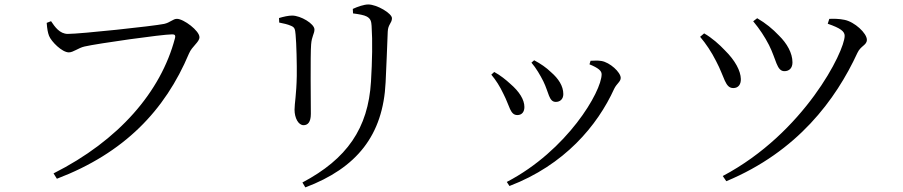

<svg xmlns="http://www.w3.org/2000/svg" viewBox="-20 -766 3960 842"><path d="M214.8 -5.6 229.5 17.9C525.1 -94.8 703.7 -281.6 808.8 -531.3C822.7 -564.1 854.7 -581.1 854.7 -603C854.7 -631.1 785.5 -683.4 755.8 -683.4C738.6 -683.4 725.8 -666.7 699.7 -661.2C652.2 -651.4 333.8 -617.3 277.4 -617.3C241.7 -617.3 220.3 -648.6 203.9 -673.1L184.8 -665.7C186.9 -638.1 189.7 -622.9 195.1 -608.7C205.1 -583.6 252 -536.3 281.9 -536.3C301.4 -536.3 323.1 -555.7 350.4 -562C407.4 -575.2 691 -615.3 734.6 -615.3C745.1 -615.3 751.3 -612.9 747.1 -597.6C685.4 -363.5 501.3 -150 214.8 -5.6Z M1306.2 34.3 1319.1 55.8C1544.7 -29.3 1660.1 -173.2 1671.1 -405.2C1674.3 -466.8 1678 -567.7 1680.4 -627.1C1681.6 -659.4 1698.9 -664.5 1698.9 -686.2C1698.9 -707 1633.4 -746.4 1594.9 -746.4C1576.8 -746.4 1548.5 -736.9 1527.2 -726.9L1528.2 -707.2C1554 -703.9 1576.8 -699.9 1588.2 -693.6C1606.4 -684 1608.4 -670.3 1609.6 -652.7C1614.2 -584.4 1612.3 -498.6 1606.9 -407.9C1594.6 -202.9 1501.1 -68.9 1306.2 34.3ZM1311.2 -217C1328.7 -217 1343.2 -228.9 1343.2 -266.8C1343.2 -307.8 1340.6 -527.9 1344.4 -571.1C1347.2 -607.8 1359 -617.7 1359 -636.6C1359 -662 1298.4 -697.7 1261.4 -697.7C1245.4 -697.7 1223.5 -693 1203.6 -686.9L1204.4 -667.1C1225 -662.9 1240.9 -659.6 1256.5 -652.7C1272.9 -645.9 1274.1 -637.7 1276.3 -614.1C1280 -577.5 1282.3 -479.3 1281.5 -433.1C1280 -351.3 1271.7 -311.7 1271.7 -285.1C1271.7 -248.3 1288.7 -217 1311.2 -217Z M2202.5 31.9 2214.2 49.7C2455.1 -42.2 2600.1 -215 2673.5 -376.8C2684.7 -399.8 2702.1 -407.8 2702.1 -424.3C2702.1 -449.2 2654.3 -492.7 2617.4 -498.6C2601 -501.6 2583.5 -499.7 2569.9 -499.5L2565.1 -483.9C2603.5 -468.1 2618.4 -455.7 2618.4 -440.4C2618.4 -364.3 2467.1 -105.9 2202.5 31.9ZM2248.8 -261.4C2269.5 -261.4 2279.7 -276.3 2279.7 -296.7C2279.7 -328.6 2257.8 -364.4 2217.3 -398.9C2200.1 -414.8 2173.9 -436.3 2147.4 -450.4L2134.6 -438.6C2154.2 -415.4 2172.2 -387.4 2187.9 -354C2215.6 -300.4 2217 -261.4 2248.8 -261.4ZM2417.4 -319.1C2435.6 -319.1 2450.4 -330.8 2450.4 -353.4C2450.4 -389.1 2428.6 -421.6 2397.1 -448.9C2375 -470.2 2352.2 -485.8 2322.5 -501.7L2310.6 -491.3C2331.1 -467.6 2349.4 -435.9 2362.8 -409.3C2387 -360.3 2386.9 -319.1 2417.4 -319.1Z M3149.6 5.9 3165.2 28.7C3477.5 -101.5 3645.2 -328.7 3740 -533.9C3754.5 -565.6 3781.6 -567.6 3781.6 -591.5C3781.6 -620.5 3727.5 -670.3 3683.4 -679C3660.7 -683.8 3634.6 -684.3 3616.8 -683.2L3610 -661.9C3666 -642.5 3684.2 -628.4 3684.2 -608.9C3684.2 -541.2 3506.9 -183.1 3149.6 5.9ZM3195.8 -379.8C3218.9 -379.8 3229.7 -397.2 3228.9 -419.8C3228.1 -454.8 3204.8 -500.2 3158.4 -545.8C3136 -569.8 3101.5 -600.7 3067.9 -619.6L3050.3 -604.6C3075.9 -574.4 3099.9 -538.7 3120.5 -497.7C3158.1 -427.1 3159.5 -379.8 3195.8 -379.8ZM3420 -453.9C3440.2 -453.9 3455.3 -466.5 3455.3 -492.4C3455.3 -533 3431.4 -575.5 3396 -610.1C3368.1 -639.6 3338.4 -663.8 3300.6 -686.1L3283.1 -672.7C3311.4 -638.8 3334.1 -604 3352.3 -568.6C3384.5 -505.2 3385.8 -453.9 3420 -453.9Z"/></svg>

Font: Source Han Serif CN VF
Style: Regular
Weight: 250
Designer: Ryoko NISHIZUKA 西塚涼子 (kana & ideographs); Frank Grießhammer (Latin, Greek & Cyrillic); Wenlong ZHANG 张文龙 (bopomofo); San
Foundry: Adobe
Version: Version 2.002;hotconv 1.1.0;makeotfexe 2.6.0